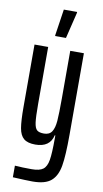

<svg xmlns="http://www.w3.org/2000/svg" viewBox="-100 -764 541 1011"><g transform="rotate(10 170.0 -258.0)"><path d="M45 198V136Q84 139 135 139Q177 139 196 124.5Q215 110 221 73.5Q227 37 227 -42V-58H224Q209 8 131 8Q90 8 69.5 -9Q49 -26 42.5 -64Q36 -102 36 -176V-510H109V-205Q109 -136 113 -106.5Q117 -77 128.5 -67Q140 -57 166 -57Q195 -57 208 -77Q221 -97 224 -135.5Q227 -174 227 -257V-510H300V-73Q300 37 290.5 92.5Q281 148 249.5 175Q218 202 151 202Q119 202 45 198ZM135 -573V-578L156 -718H227V-713L193 -573Z"/></g></svg>

Font: Saira Ultra Condensed Medium
Style: Regular
Weight: 500
Width: 1
Designer: Hector Gatti with collaboration of the Omnibus-Type team
Foundry: Omnibus-Type
Version: Version 1.001; ttfautohint (v1.8)